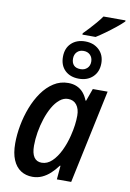

<svg xmlns="http://www.w3.org/2000/svg" viewBox="-103 -1019 736 1090"><g transform="rotate(10 265.0 -474.0)"><path d="M163.1 9.8Q124.5 9.8 95.5 -9Q66.4 -27.8 50.3 -65.9Q34.2 -104 34.2 -160.6Q34.2 -210.9 44.2 -264.9Q54.2 -318.8 73.7 -369.6Q93.3 -420.4 122.1 -461.2Q150.9 -502 188.5 -526.1Q226.1 -550.3 272 -550.3Q300.3 -550.3 322.3 -540.5Q344.2 -530.8 359.9 -512.5Q375.5 -494.1 385.3 -468.8H388.7L414.6 -540.5H500L385.3 0H302.7L309.6 -79.6H306.2Q287.1 -53.7 265.1 -33.4Q243.2 -13.2 217.8 -1.7Q192.4 9.8 163.1 9.8ZM200.7 -78.1Q233.4 -78.1 260.3 -104Q287.1 -129.9 306.9 -171.1Q326.7 -212.4 337.9 -258.3Q346.7 -293.9 350.3 -322Q354 -350.1 354 -376.5Q354 -415 336.2 -438Q318.4 -460.9 286.6 -460.9Q261.2 -460.9 238.8 -442.6Q216.3 -424.3 198.5 -393.3Q180.7 -362.3 168 -323.7Q155.3 -285.2 148.4 -244.4Q141.6 -203.6 141.6 -166Q141.6 -122.6 156.5 -100.3Q171.4 -78.1 200.7 -78.1ZM326.2 -584.5Q275.9 -584.5 245.8 -613.3Q215.8 -642.1 215.8 -691.4Q215.8 -741.2 246.3 -770.3Q276.9 -799.3 326.2 -799.3Q374 -799.3 405.3 -770.5Q436.5 -741.7 437 -693.4Q437 -643.6 406.2 -614Q375.5 -584.5 326.2 -584.5ZM326.2 -639.6Q349.1 -639.6 364 -653.8Q378.9 -668 378.9 -691.4Q378.9 -715.3 364.3 -730Q349.6 -744.6 326.2 -744.6Q302.7 -744.6 288.3 -730Q273.9 -715.3 273.9 -691.4Q273.9 -667 286.9 -653.3Q299.8 -639.6 326.2 -639.6ZM302.7 -834.5 303.2 -842.3Q319.3 -858.4 336.9 -877.4Q354.5 -896.5 371.8 -916.7Q389.2 -937 402.8 -956.5H529.8V-950.2Q513.7 -934.1 487.1 -912.6Q460.4 -891.1 431.4 -870.1Q402.3 -849.1 378.9 -834.5Z"/></g></svg>

Font: Open Sans SemiCondensed SemiBold
Style: Italic
Weight: 600
Width: 4
Italic angle: -12°
Designer: Monotype Design Team
Foundry: Monotype Imaging Inc.
Version: Version 3.000